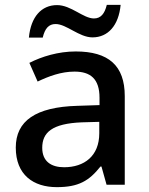

<svg xmlns="http://www.w3.org/2000/svg" viewBox="-20 -761 614 791"><path d="M99 -606H156C165 -644 181 -662 209 -662C254 -662 306 -607 361 -607C425 -607 469 -656 477 -741H420C411 -704 395 -685 367 -685C323 -685 273 -740 215 -740C151 -740 107 -692 99 -606ZM292 -549C220 -549 152 -528 101 -502L135 -425C181 -447 232 -466 287 -466C352 -466 390 -437 390 -358V-328L298 -325C127 -320 45 -263 45 -153C45 -41 117 10 214 10C304 10 347 -16 394 -75H398L419 0H494V-365C494 -491 427 -549 292 -549ZM317 -257 389 -259V-212C389 -118 327 -72 244 -72C191 -72 154 -96 154 -152C154 -215 194 -252 317 -257Z"/></svg>

Font: Noto Sans Devanagari UI Medium
Style: Regular
Weight: 500
Designer: Jelle Bosma - Monotype Design Team
Foundry: Monotype Imaging Inc.
Version: Version 2.004